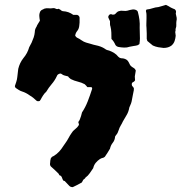

<svg xmlns="http://www.w3.org/2000/svg" viewBox="-20 -713 788 789"><path d="M705 -626Q704 -618 704.5 -610.5Q705 -603 702 -596Q701 -592 701.5 -589Q702 -586 700 -582Q700 -578 701 -574.5Q702 -571 702 -566Q701 -555 697.5 -544.5Q694 -534 685 -526Q672 -516 652 -516Q641 -517 630 -519Q619 -521 608 -526Q603 -530 597 -535Q591 -540 585 -545Q585 -548 584.5 -549.5Q584 -551 583 -552Q583 -564 583 -575.5Q583 -587 582 -599Q581 -608 581.5 -617Q582 -626 582 -636Q582 -643 582 -651Q582 -659 580 -666Q579 -668 580.5 -671Q582 -674 583 -674Q595 -675 606.5 -679Q618 -683 631 -684Q639 -686 647 -688.5Q655 -691 662 -693Q667 -691 672 -688Q677 -685 682 -682Q687 -680 690.5 -678Q694 -676 698 -675Q705 -669 703 -661Q703 -660 702.5 -658Q702 -656 703 -654Q705 -647 706 -640Q707 -633 705 -626ZM316 37Q307 42 297.5 47Q288 52 279 56Q270 56 265 51Q260 46 255.5 41Q251 36 246 31Q246 31 240 29Q237 24 234.5 16.5Q232 9 224 7Q224 7 222 3Q220 -1 217 -3Q210 -10 203.5 -16Q197 -22 189 -29Q184 -35 186 -44Q186 -53 189 -63Q191 -65 193 -67.5Q195 -70 199 -71Q213 -79 223 -90Q233 -101 241 -114L248 -124Q256 -135 261.5 -145.5Q267 -156 274 -166Q279 -175 288.5 -182Q298 -189 304 -199Q305 -203 303.5 -205.5Q302 -208 302 -212Q304 -215 305.5 -217Q307 -219 308 -222Q311 -229 313 -236Q315 -243 317 -251Q331 -272 340.5 -296.5Q350 -321 358 -346Q359 -348 358.5 -350Q358 -352 358 -353L355 -355H339Q337 -358 334 -361Q331 -364 328 -367Q315 -374 300 -377.5Q285 -381 271 -388Q269 -390 265.5 -392.5Q262 -395 260 -399Q253 -401 246 -402.5Q239 -404 233 -409Q229 -412 224 -410Q219 -408 216 -405Q215 -403 214.5 -402Q214 -401 213 -399Q205 -382 192.5 -367.5Q180 -353 170 -336L163 -329Q156 -320 151 -311Q149 -307 147 -303.5Q145 -300 143 -298Q133 -295 128 -301Q122 -307 115.5 -312Q109 -317 102 -321Q87 -332 71 -337Q64 -339 57 -343.5Q50 -348 44 -352Q43 -354 42 -356Q41 -358 41 -359Q44 -368 47 -377Q50 -386 51 -396Q52 -404 53 -413Q54 -422 55 -430Q61 -455 76 -474Q93 -494 100 -519Q102 -524 105 -528.5Q108 -533 110 -538Q115 -549 118.5 -559.5Q122 -570 123 -581Q123 -593 130 -603Q132 -609 136 -615Q140 -621 144 -628Q142 -638 141.5 -647.5Q141 -657 146 -667Q150 -672 154.5 -673.5Q159 -675 161 -677Q170 -680 178.5 -679Q187 -678 194 -679Q202 -681 208.5 -677.5Q215 -674 221 -677Q229 -673 233 -669Q235 -668 236.5 -667.5Q238 -667 239 -667Q262 -666 281 -652H297Q309 -648 307 -634Q307 -627 307 -620.5Q307 -614 306 -610Q305 -595 297.5 -586Q290 -577 289 -566Q294 -559 297 -558Q306 -554 315 -547.5Q324 -541 334 -538Q343 -536 353.5 -532.5Q364 -529 374 -527Q384 -525 393.5 -521.5Q403 -518 412 -512Q415 -509 420 -507.5Q425 -506 429 -505Q440 -501 449.5 -495Q459 -489 466 -480Q469 -477 471 -476Q475 -474 479 -473.5Q483 -473 486 -473Q503 -470 509 -457L515 -445Q521 -438 528 -434.5Q535 -431 538 -423Q537 -417 536 -411Q535 -405 534 -399Q534 -395 534.5 -391Q535 -387 535 -383Q533 -379 529.5 -377Q526 -375 523 -373Q520 -367 523 -360Q525 -358 527 -355.5Q529 -353 530 -351V-343Q528 -333 526 -323Q524 -313 522 -302Q521 -295 518.5 -288Q516 -281 513 -275Q511 -271 511 -269Q508 -253 500.5 -240.5Q493 -228 485 -214Q481 -205 476 -197Q471 -189 468 -179Q466 -173 463.5 -167.5Q461 -162 457 -158Q453 -152 453 -152Q452 -137 443.5 -126.5Q435 -116 432 -102Q427 -94 422 -85.5Q417 -77 411 -69Q407 -65 401.5 -64Q396 -63 390 -59Q381 -53 373.5 -44Q366 -35 363 -22Q356 -12 349 -1.5Q342 9 331 17Q330 20 327 22Q324 24 322 26Q321 28 319.5 31Q318 34 316 37ZM555 -555Q555 -551 554.5 -545Q554 -539 553 -532Q552 -531 549.5 -529.5Q547 -528 545 -527Q538 -525 529.5 -524Q521 -523 513 -521Q502 -517 490 -517.5Q478 -518 467 -520Q458 -522 454 -529Q448 -543 438 -553Q438 -567 437.5 -579.5Q437 -592 434 -604Q432 -609 432 -614.5Q432 -620 432 -626Q428 -634 425.5 -640Q423 -646 430 -653Q435 -656 439 -654Q443 -652 447 -653Q452 -653 455.5 -657.5Q459 -662 465 -666Q467 -667 470.5 -667.5Q474 -668 477 -669Q491 -668 496 -668Q501 -668 514 -672Q519 -673 524.5 -674Q530 -675 536 -673Q546 -670 547 -662Q551 -647 553 -631.5Q555 -616 554 -599Q554 -589 554.5 -577.5Q555 -566 555 -555ZM302 -212 301 -210Z"/></svg>

Font: Daruma Drop One
Style: Regular
Weight: 400
Designer: Maniackers Design
Version: Version 1.000